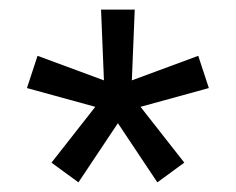

<svg xmlns="http://www.w3.org/2000/svg" viewBox="-20 -767 490 399"><path d="M225 -511 307 -388 363 -429 272 -545 414 -584 392 -651 254 -600 260 -747H190L196 -600L58 -651L36 -584L178 -545L87 -429L143 -388Z"/></svg>

Font: IBMKR
Style: Regular
Weight: 400
Designer: Mike Abbink; Paul van der Laan; Pieter van Rosmalen; Wujin Sim; Chorong Kim; Dohee Lee;
Foundry: Sandoll Inc.
Version: Version 1.002